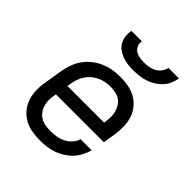

<svg xmlns="http://www.w3.org/2000/svg" viewBox="-205 -871 1010 1010"><g transform="rotate(45 300.0 -366.0)"><path d="M257 8Q225 8 194.5 2.5Q164 -3 138.5 -17.5Q113 -32 94.5 -55Q76 -78 66.5 -106.5Q57 -135 56.5 -166.5Q56 -198 62 -230L78 -330Q83 -357 92.5 -384Q102 -411 119 -435Q136 -459 159.5 -477.5Q183 -496 210 -507.5Q237 -519 264.5 -523.5Q292 -528 319 -528Q351 -528 381 -522.5Q411 -517 436.5 -502Q462 -487 480.5 -464Q499 -441 507.5 -412.5Q516 -384 516.5 -353Q517 -322 512 -290L501 -223H145L144 -218Q140 -198 139.5 -178.5Q139 -159 144 -141Q149 -123 159.5 -108Q170 -93 185.5 -83Q201 -73 219.5 -69.5Q238 -66 258 -66Q279 -66 301 -69Q323 -72 344 -82Q365 -92 381.5 -109.5Q398 -127 403 -148H486Q480 -125 468 -102Q456 -79 438.5 -60.5Q421 -42 399 -28Q377 -14 353 -6Q329 2 305 5Q281 8 257 8ZM157 -297H429L430 -302Q433 -322 433.5 -341Q434 -360 429.5 -378Q425 -396 415 -411.5Q405 -427 390.5 -437Q376 -447 357 -451Q338 -455 319 -455Q300 -455 281.5 -451.5Q263 -448 245 -439.5Q227 -431 212 -418Q197 -405 186 -388.5Q175 -372 169 -354Q163 -336 160 -318ZM343 -600Q322 -600 301 -602.5Q280 -605 261 -612Q242 -619 226 -631Q210 -643 200 -660Q190 -677 188 -698Q186 -719 189 -740H267Q264 -723 270.5 -707.5Q277 -692 290 -683.5Q303 -675 320 -672Q337 -669 354 -669Q371 -669 389 -672Q407 -675 423 -683.5Q439 -692 450.5 -707.5Q462 -723 465 -740H543Q540 -719 531 -698Q522 -677 506 -660Q490 -643 470 -631Q450 -619 429 -612Q408 -605 386 -602.5Q364 -600 343 -600Z"/></g></svg>

Font: Iosevka Custom Oblique
Style: Regular
Weight: 400
Italic angle: -9°
Designer: Belleve Invis
Foundry: Belleve Invis
Version: Version 27.0.1